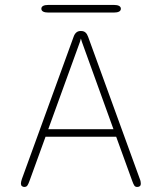

<svg xmlns="http://www.w3.org/2000/svg" viewBox="-20 -750 659 780"><path d="M78.5 9.5Q73.5 9.5 69.2 6.2Q65 3 65 -4.5Q65 -8 66 -12.5Q67 -17 69 -23L279 -600.5Q283 -612 290 -618Q297 -624 307 -624H309.5Q320.5 -624 327.2 -618Q334 -612 338 -600.5L548 -23Q550.5 -17 551.2 -12.5Q552 -8 552 -4.5Q552 3.5 547.8 6.5Q543.5 9.5 537.5 9.5Q529.5 9.5 525.8 4Q522 -1.5 517.5 -14L452 -194.5H165L99.5 -14Q95 -1.5 91 4Q87 9.5 78.5 9.5ZM176 -225H441L312.5 -580.5Q311.5 -584 310.5 -587.5Q309.5 -591 308.5 -593.5Q308 -591 307 -587.5Q306 -584 305 -580.5ZM148 -714.5Q148 -722 155.2 -726Q162.5 -730 176.5 -730H442.5Q456.5 -730 463.8 -726Q471 -722 471 -714.5Q471 -707 463.8 -703Q456.5 -699 442.5 -699H176.5Q162.5 -699 155.2 -703Q148 -707 148 -714.5Z"/></svg>

Font: Sono Monospace ExtraLight
Style: Regular
Weight: 250
Version: Version 2.112